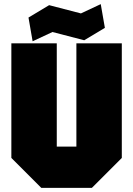

<svg xmlns="http://www.w3.org/2000/svg" viewBox="-20 -910 645 930"><path d="M35 -145V-700H255V-200H350V-700H570V-145L425 0H180ZM138 -710 118 -825 218 -885 372 -845 468 -890 488 -775 388 -715 234 -755Z"/></svg>

Font: Tektur SemiCondensed Black
Style: Regular
Weight: 900
Width: 4
Designer: Adam Jagosz
Foundry: Adam Jagosz
Version: Version 1.005;gftools[0.9.30]